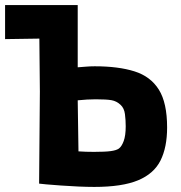

<svg xmlns="http://www.w3.org/2000/svg" viewBox="-20 -723 711 756"><path d="M134 0 137 -362 135 -571 0 -569V-703H286V-458Q301 -459 318 -460.5Q335 -462 353 -462Q446 -462 509.5 -442Q573 -422 605.5 -370Q638 -318 638 -221Q638 -143 612 -91Q586 -39 523.5 -13Q461 13 351 13Q324 13 289 11.5Q254 10 220.5 7.5Q187 5 163 3Q139 1 134 0ZM357 -332Q341 -332 322.5 -331Q304 -330 286 -328L289 -127Q303 -126 318.5 -125.5Q334 -125 350 -125Q394 -125 416 -128Q438 -131 448 -138Q459 -146 467 -167.5Q475 -189 475 -226Q475 -250 472 -273.5Q469 -297 455 -310Q439 -325 419 -328.5Q399 -332 357 -332Z"/></svg>

Font: Ruda SemiBold
Style: Bold
Weight: 900
Designer: Mariela Monsalve and Angelina Sanchez
Foundry: Mariela Monsalve and Angelina Sanchez
Version: Version 2.000